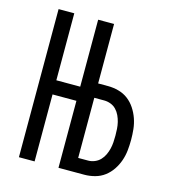

<svg xmlns="http://www.w3.org/2000/svg" viewBox="-102 -754 754 839"><g transform="rotate(15 275.0 -335.0)"><path d="M60 0V-670H131V-367H239V-670H311V-401H356Q380 -401 404 -394.5Q428 -388 447 -373.5Q466 -359 479.5 -338.5Q493 -318 501 -295Q509 -272 511.5 -248Q514 -224 514 -200Q514 -176 511.5 -152Q509 -128 501 -105Q493 -82 479.5 -62Q466 -42 447 -27.5Q428 -13 404 -6.5Q380 0 356 0H239V-303H131V0ZM356 -64Q371 -64 385.5 -70Q400 -76 410.5 -87Q421 -98 427.5 -112Q434 -126 437.5 -140.5Q441 -155 442 -170Q443 -185 443 -200Q443 -215 442 -230.5Q441 -246 437.5 -260.5Q434 -275 427.5 -289Q421 -303 410.5 -314Q400 -325 385.5 -330.5Q371 -336 356 -336H311V-64Z"/></g></svg>

Font: Lode
Style: Regular
Weight: 400
Monospace: yes
Designer: Belleve Invis
Foundry: Belleve Invis
Version: Version 29.2.0; ttfautohint (v1.8.3)